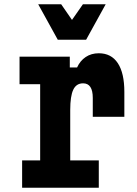

<svg xmlns="http://www.w3.org/2000/svg" viewBox="-20 -874 640 894"><path d="M71 -610H305V-560H339Q353 -591 379 -608.5Q405 -626 440 -626Q498 -626 528.5 -580Q559 -534 559 -446V-330H412V-418Q412 -486 367 -486Q335 -486 321 -456Q307 -426 307 -362V-127H440V0H83V-127H167V-482H71ZM472 -854 381 -689H249L158 -854H265L352 -728H278L366 -854Z"/></svg>

Font: Martian Mono Condensed SemiBold
Style: Regular
Weight: 600
Width: 3
Designer: Roman Shamin
Foundry: Evil Martians
Version: Version 1.000